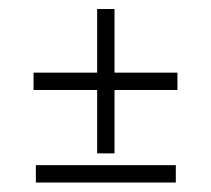

<svg xmlns="http://www.w3.org/2000/svg" viewBox="-20 -516 456 415"><path d="M190 -184.5V-496.5H227.5V-184.5ZM52.5 -321.5V-359H363.5V-321.5ZM57.5 -121.5V-159H360V-121.5Z"/></svg>

Font: Imbue Thin 10pt
Style: Bold
Weight: 700
Version: Version 1.102